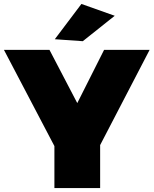

<svg xmlns="http://www.w3.org/2000/svg" viewBox="-30 -954 779 974"><path d="M552 -874 383 -934 248 -755 390 -745ZM729 -701H498L362 -431L221 -701H-10L246 -213V0H478V-218Z"/></svg>

Font: Montserrat-Arabic Black
Style: Regular
Weight: 900
Designer: Mohamed Gaber
Foundry: Kief Type Foundry
Version: Version 5.008;PS 005.008;hotconv 1.0.88;makeotf.lib2.5.64775